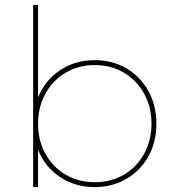

<svg xmlns="http://www.w3.org/2000/svg" viewBox="-20 -762 709 782"><path d="M617 -258Q617 -184 584.5 -125.5Q552 -67 495 -33.5Q438 0 366 0Q286 0 224.5 -41Q163 -82 135 -152V0H115V-742H135V-365Q163 -435 224.5 -476Q286 -517 366 -517Q438 -517 495 -483.5Q552 -450 584.5 -391Q617 -332 617 -258ZM597 -258Q597 -326 567 -380.5Q537 -435 484.5 -466Q432 -497 366 -497Q300 -497 247.5 -466Q195 -435 165 -380.5Q135 -326 135 -258Q135 -190 165 -135.5Q195 -81 247.5 -50.5Q300 -20 366 -20Q432 -20 484.5 -50.5Q537 -81 567 -135.5Q597 -190 597 -258Z"/></svg>

Font: TypoPRO Montserrat
Style: Regular
Weight: 250
Designer: Julieta Ulanovsky
Foundry: Julieta Ulanovsky
Version: Version 6.001